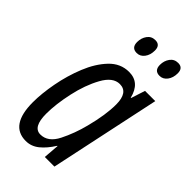

<svg xmlns="http://www.w3.org/2000/svg" viewBox="-230 -799 875 875"><g transform="rotate(45 207.5 -361.5)"><path d="M251 -698Q251 -733 219 -733Q194 -733 180 -713.5Q166 -694 166 -668Q166 -631 200 -631Q222 -631 236.5 -650Q251 -669 251 -698ZM398 -698Q398 -733 366 -733Q341 -733 327 -713.5Q313 -694 313 -668Q313 -631 347 -631Q369 -631 383.5 -650Q398 -669 398 -698ZM104 -144Q104 -205 121 -283Q138 -361 170 -419Q202 -477 246 -477Q300 -477 300 -399Q300 -332 276 -240Q259 -173 230 -115.5Q201 -58 152 -58Q104 -58 104 -144ZM243 -76H245L239 0H301L415 -536H349L327 -468H325Q306 -546 237 -546Q182 -546 142 -504Q102 -462 76 -397.5Q50 -333 37 -263.5Q24 -194 24 -138Q24 10 126 10Q161 10 189.5 -13Q218 -36 243 -76Z"/></g></svg>

Font: Noto Sans Display Condensed
Style: Italic
Weight: 400
Width: 3
Designer: Monotype Design team
Foundry: Monotype Imaging Inc.
Version: 1.000